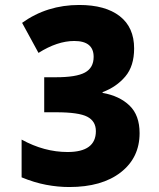

<svg xmlns="http://www.w3.org/2000/svg" viewBox="-20 -744 640 773"><path d="M259 9Q390 9 466 -50Q542 -109 542 -208Q542 -280 501.5 -319Q461 -358 393 -370V-373Q449 -394 484.5 -436Q520 -478 520 -549Q520 -634 462 -679Q404 -724 299 -724Q169 -724 69 -652L135 -531Q211 -579 279 -579Q357 -579 357 -515Q357 -471 322 -452Q287 -433 206 -433H158V-292H206Q297 -292 331.5 -274Q366 -256 366 -216Q366 -132 252 -132Q158 -132 67 -182V-30Q118 -9 165.5 0Q213 9 259 9Z"/></svg>

Font: Noto Sans Mono Extra
Style: Regular
Weight: 800
Designer: Monotype Design Team
Foundry: Monotype Imaging Inc.
Version: Version 1.900